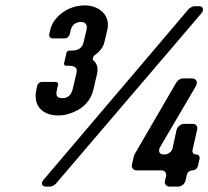

<svg xmlns="http://www.w3.org/2000/svg" viewBox="-20 -690 771 710"><path d="M196 -263C215 -263 232 -267 251 -275C293 -292 317 -322 326 -361L338 -413C344 -438 340 -454 325 -467C321 -471 324 -480 329 -485C349 -499 362 -516 366 -534L377 -580C389 -633 348 -670 293 -670C228 -670 176 -625 166 -580L162 -564C160 -555 166 -548 175 -548H219C228 -548 236 -555 238 -564L242 -580C245 -595 258 -609 280 -609C297 -609 304 -596 300 -580L289 -533C284 -513 270 -503 245 -503H237C232 -503 227 -499 226 -495L217 -456C216 -451 219 -447 224 -447H232C253 -447 268 -442 263 -421L249 -361C245 -345 235 -327 212 -327C183 -327 187 -344 192 -365L195 -376C196 -382 192 -387 186 -387H134C127 -387 120 -381 118 -374L115 -361C100 -298 138 -263 196 -263ZM149 0H166C172 0 182 -6 186 -10L725 -641C735 -653 731 -667 717 -667H698C693 -667 682 -661 678 -657L141 -25C130 -13 135 0 149 0ZM607 0H639C651 0 663 -10 666 -22L671 -44C673 -53 682 -60 692 -60C701 -60 710 -67 712 -77L718 -103C720 -112 714 -119 705 -119C695 -119 690 -126 692 -136L709 -210C712 -222 705 -232 693 -232H661C649 -232 636 -222 633 -210L618 -141C615 -129 602 -119 590 -119H584C569 -119 564 -132 572 -146L704 -371C713 -386 706 -400 690 -400H656C647 -400 637 -393 632 -385L478 -120C478 -119 475 -113 475 -112L468 -82C465 -70 473 -60 485 -60H577C589 -60 597 -50 594 -38L590 -22C587 -10 595 0 607 0Z"/></svg>

Font: DIN Rundschrift
Style: MittelKursiv
Weight: 400
Version: Version 1.027